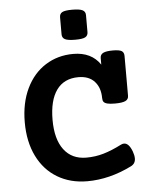

<svg xmlns="http://www.w3.org/2000/svg" viewBox="-56 -843 711 901"><g transform="rotate(-5 300.0 -393.0)"><path d="M380.4 -766.6V-686.5Q380.4 -669.9 367.4 -662.8Q354.5 -655.8 320.3 -655.8Q286.1 -655.8 272.2 -662.8Q258.3 -669.9 258.3 -686.5V-766.6Q258.3 -783.7 271 -790.5Q283.7 -797.4 317.9 -797.4Q352.5 -797.4 366.5 -790.3Q380.4 -783.2 380.4 -766.6ZM543.9 -559.6V-372.1Q543.9 -355.5 529.1 -348.4Q514.2 -341.3 479.5 -341.3Q456.5 -341.3 444.1 -344.5Q431.6 -347.7 426.8 -354Q421.9 -360.4 421.9 -372.1Q421.9 -420.9 395.3 -450.2Q368.7 -479.5 319.3 -479.5Q251.5 -479.5 216.3 -430.7Q181.2 -381.8 181.2 -290Q181.2 -199.2 218.5 -149.7Q255.9 -100.1 324.2 -100.1Q366.7 -100.1 405.8 -111.6Q444.8 -123 490.7 -146.5Q498.5 -150.4 505.4 -150.4Q528.3 -150.4 543.5 -109.9Q550.3 -91.3 550.3 -76.7Q550.3 -51.8 527.8 -41Q423.3 10.7 319.3 10.7Q239.3 10.7 178.2 -25.9Q117.2 -62.5 83.7 -130.6Q50.3 -198.7 50.3 -290Q50.3 -380.9 83 -449Q115.7 -517.1 173.6 -553.7Q231.4 -590.3 304.7 -590.3Q390.1 -590.3 431.6 -528.8V-559.6Q431.6 -576.2 445.8 -583.3Q460 -590.3 491.2 -590.3Q521.5 -590.3 532.7 -583.5Q543.9 -576.7 543.9 -559.6Z"/></g></svg>

Font: Courier Prime
Style: Bold
Weight: 700
Designer: Alan Dague-Greene, Quote-Unquote Apps
Foundry: Quote-Unquote Apps
Version: Version 3.018